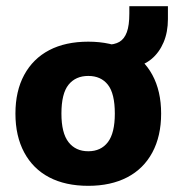

<svg xmlns="http://www.w3.org/2000/svg" viewBox="-20 -591 572 622"><path d="M266 11Q192 11 139.5 -16.5Q87 -44 58.5 -97Q30 -150 30 -223Q30 -296 58.5 -348.5Q87 -401 139.5 -428.5Q192 -456 266 -456Q339 -456 392 -428.5Q445 -401 473.5 -348.5Q502 -296 502 -223Q502 -150 473.5 -97Q445 -44 392 -16.5Q339 11 266 11ZM266 -101Q307 -101 329.5 -130.5Q352 -160 352 -223Q352 -288 329.5 -316.5Q307 -345 266 -345Q225 -345 202 -316.5Q179 -288 179 -223Q179 -160 202 -130.5Q225 -101 266 -101ZM411 -374 324 -430V-446Q351 -446 367 -455.5Q383 -465 391 -487Q399 -509 399 -547V-571H524V-529Q524 -487 510 -454Q496 -421 471 -400Q446 -379 411 -374Z"/></svg>

Font: Nunito Sans 12pt ExtraLight
Style: Weight 830 Width 84 Optical size 12.0 YTLC 445
Weight: 830
Width: 4
Designer: Vernon Adams
Foundry: Vernon Adams
Version: Version 3.101;gftools[0.9.27]